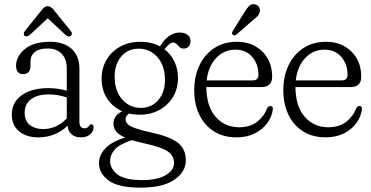

<svg xmlns="http://www.w3.org/2000/svg" viewBox="-20 -636 1746 903"><path d="M35.5 -97.5Q35.5 -154.5 82 -188Q128.5 -221.5 207 -221.5Q253 -221.5 294 -209.5V-312.5Q294 -359 269.8 -383.5Q245.5 -408 204.5 -408Q164.5 -408 144 -391.5Q123.5 -375 123.5 -349V-328Q123.5 -287.5 88.5 -287.5Q71 -287.5 63.2 -298.5Q55.5 -309.5 55.5 -326Q55.5 -371 96.8 -405.2Q138 -439.5 216 -439.5Q279.5 -439.5 316.5 -406.5Q353.5 -373.5 353.5 -313V-62.5Q353.5 -32.5 378 -32.5Q391.5 -32.5 398.5 -44Q404 -51.5 409 -51.5Q420 -51.5 420 -36.5Q420 -18.5 404 -4.2Q388 10 360.5 10Q332.5 10 316 -4.8Q299.5 -19.5 298 -45Q272 -19 236.8 -4.5Q201.5 10 161 10Q103 10 69.2 -18.8Q35.5 -47.5 35.5 -97.5ZM96 -106Q96 -67 120.5 -48Q145 -29 182 -29Q247 -29 294 -79V-178Q274.5 -184.5 253.2 -188.2Q232 -192 208.5 -192Q156.5 -192 126.2 -169.5Q96 -147 96 -106ZM313 -467.5Q303.5 -459 287.5 -472.5L204.5 -550L121 -472.5Q105.5 -460 95.5 -467.5Q92 -471 91.8 -477.2Q91.5 -483.5 97 -490L177.5 -590.5Q184.5 -598.5 190.2 -602.8Q196 -607 204 -607Q218.5 -607 232 -590.5L313 -490Q318.5 -483.5 317.8 -477.2Q317 -471 313 -467.5Z M690.5 -13Q775.5 5 814.8 34.2Q854 63.5 854 117.5Q854 172.5 799.8 209.5Q745.5 246.5 641 246.5Q536 246.5 490.8 212.8Q445.5 179 445.5 131.5Q445.5 94 475.2 62Q505 30 569 11Q535 -4 524.2 -20.2Q513.5 -36.5 513.5 -55Q513.5 -72.5 523.8 -87.8Q534 -103 555 -112.5Q510 -132.5 484 -172.2Q458 -212 458 -265.5Q458 -317 481.8 -356.2Q505.5 -395.5 546.8 -417.5Q588 -439.5 640 -439.5Q691.5 -439.5 732 -418L738 -426.5Q775.5 -483 825 -483Q848 -483 862 -472.2Q876 -461.5 876 -443Q876 -427 867.2 -417.2Q858.5 -407.5 843.5 -407.5Q831.5 -407.5 824.2 -414.8Q817 -422 810.2 -429Q803.5 -436 793 -436Q778.5 -436 753.5 -404Q783.5 -381.5 800.2 -346.8Q817 -312 817 -269Q817 -218 793.2 -179.2Q769.5 -140.5 729 -118.5Q688.5 -96.5 638 -96.5Q611 -96.5 587 -102Q570.5 -91 570.5 -75Q570.5 -63 579.8 -53Q589 -43 615 -33.5Q641 -24 690.5 -13ZM630.5 -407Q579.5 -406.5 548 -367.5Q516.5 -328.5 519.5 -266Q522 -203 557.2 -165.5Q592.5 -128 644.5 -128.5Q695.5 -129.5 727 -168.5Q758.5 -207.5 755.5 -270Q753 -333 717.5 -370.5Q682 -408 630.5 -407ZM498 121.5Q498 157 532 184Q566 211 649 211Q719 211 758.8 188Q798.5 165 798.5 131Q798.5 95.5 768.2 75.5Q738 55.5 660 38.5Q625.5 31 600 23Q542 42.5 520 67Q498 91.5 498 121.5Z M1260 -275Q1260 -226.5 1209 -226.5H950.5Q951 -136 994 -86.8Q1037 -37.5 1105 -37.5Q1157.5 -37.5 1190.5 -64.2Q1223.5 -91 1235 -124.5Q1241.5 -137.5 1251.5 -137.5Q1265 -137.5 1263 -120Q1258.5 -86.5 1236.8 -56.8Q1215 -27 1178.2 -8.5Q1141.5 10 1092.5 10Q1031 10 986.2 -18.2Q941.5 -46.5 917.5 -96.5Q893.5 -146.5 893.5 -212Q893.5 -277 918 -328.5Q942.5 -380 987.8 -409.8Q1033 -439.5 1095.5 -439.5Q1143 -439.5 1180.2 -418.8Q1217.5 -398 1238.8 -361Q1260 -324 1260 -275ZM1087.5 -402.5Q1033.5 -402.5 996.5 -363Q959.5 -323.5 952 -258H1168.5Q1195.5 -258 1195.5 -284Q1195.5 -334.5 1166 -368.5Q1136.5 -402.5 1087.5 -402.5ZM1127.5 -575Q1140 -596 1151 -607.5Q1162 -619 1178.5 -615.5Q1191 -613.5 1197.5 -603.5Q1204 -593.5 1202 -581.5Q1200 -569.5 1190.8 -559.8Q1181.5 -550 1167.5 -539.5L1091.5 -473Q1081 -466 1074.5 -473Q1070.5 -477 1071.5 -482Q1072.5 -487 1075.5 -491.5Z M1679 -275Q1679 -226.5 1628 -226.5H1369.5Q1370 -136 1413 -86.8Q1456 -37.5 1524 -37.5Q1576.5 -37.5 1609.5 -64.2Q1642.5 -91 1654 -124.5Q1660.5 -137.5 1670.5 -137.5Q1684 -137.5 1682 -120Q1677.5 -86.5 1655.8 -56.8Q1634 -27 1597.2 -8.5Q1560.5 10 1511.5 10Q1450 10 1405.2 -18.2Q1360.5 -46.5 1336.5 -96.5Q1312.5 -146.5 1312.5 -212Q1312.5 -277 1337 -328.5Q1361.5 -380 1406.8 -409.8Q1452 -439.5 1514.5 -439.5Q1562 -439.5 1599.2 -418.8Q1636.5 -398 1657.8 -361Q1679 -324 1679 -275ZM1506.5 -402.5Q1452.5 -402.5 1415.5 -363Q1378.5 -323.5 1371 -258H1587.5Q1614.5 -258 1614.5 -284Q1614.5 -334.5 1585 -368.5Q1555.5 -402.5 1506.5 -402.5Z"/></svg>

Font: Fraunces 144pt SuperSoft Light
Style: Regular
Weight: 300
Version: Version 1.000;[0bf87f6ff]